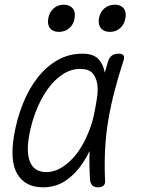

<svg xmlns="http://www.w3.org/2000/svg" viewBox="-20 -789 640 819"><path d="M164 10Q124 10 96.5 -5Q69 -20 53 -48Q37 -76 34 -117.5Q31 -159 40 -212Q52 -282 77 -345Q102 -408 139 -456Q176 -504 224.5 -532Q273 -560 332 -560Q379 -560 401 -536Q421 -513 427 -479Q434 -503 441 -528Q447 -545 458 -552.5Q469 -560 485 -560Q502 -560 507 -552.5Q512 -545 506 -528Q485 -463 469 -402Q453 -341 442.5 -280Q432 -219 428.5 -155.5Q425 -92 428 -21Q430 -6 422.5 2Q415 10 398.5 10Q382 10 374 2Q366 -6 364 -21Q360 -86 362 -145Q350 -119 334 -95Q304 -49 261.5 -19.5Q219 10 164 10ZM177 -55Q213 -55 246.5 -76.5Q280 -98 307 -133.5Q334 -169 353 -214Q371 -254 380 -296Q383 -313 387 -331L393 -367Q399 -401 395 -429.5Q391 -458 375 -476.5Q359 -495 322 -495Q283 -495 247.5 -472Q212 -449 183.5 -409Q155 -369 134.5 -317.5Q114 -266 104 -209Q91 -136 109.5 -95.5Q128 -55 177 -55ZM449 -653Q423 -653 410.5 -668.5Q398 -684 402 -711Q407 -738 425.5 -753.5Q444 -769 470 -769Q495 -769 507.5 -753.5Q520 -738 515 -711Q510 -684 492 -668.5Q474 -653 449 -653ZM231 -653Q206 -653 193.5 -668.5Q181 -684 186 -711Q191 -738 209 -753.5Q227 -769 252 -769Q277 -769 290 -753.5Q303 -738 298 -711Q294 -684 275 -668.5Q256 -653 231 -653Z"/></svg>

Font: Maple Mono ExtraLight
Style: Italic
Weight: 275
Italic angle: -10°
Monospace: yes
Designer: subframe7536
Version: Version 7.000